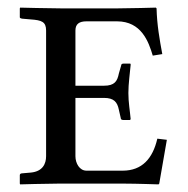

<svg xmlns="http://www.w3.org/2000/svg" viewBox="-20 -482 494 504"><path d="M307 0C337 0 396 2 396 2L398 0L418 -115L393 -118C381 -66 353 -34 302 -34H207C189 -34 178 -53 178 -72V-225H253C279 -225 288 -214 292 -194L297 -172C297 -169 299 -167 304 -167H321L323 -169C321 -192 317 -213 317 -238C317 -262 321 -290 323 -312C323 -314 323 -315 321 -315H304C300 -315 298 -313 298 -310L292 -289C288 -269 281 -257 253 -257H178V-402C178 -419 188 -426 207 -426H287C351 -426 370 -373 381 -336L406 -340C399 -378 392 -417 391 -460L389 -462C389 -462 318 -460 288 -460H141C111 -460 33 -462 33 -462L32 -460V-437C32 -436 32 -434 38 -433L61 -431C89 -429 101 -425 101 -402V-72C101 -52 92 -32 61 -29L38 -27C33 -27 32 -24 32 -22V0L33 2C33 2 102 0 132 0Z"/></svg>

Font: Linux Libertine O C
Style: Regular
Weight: 400
Designer: Philipp H. Poll
Foundry: Philipp H. Poll
Version: Version 4.0.3